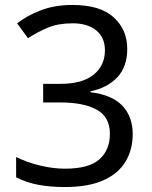

<svg xmlns="http://www.w3.org/2000/svg" viewBox="-20 -744 612 774"><path d="M493 -547Q493 -475 453 -432.5Q413 -390 345 -376V-372Q431 -362 473 -318Q515 -274 515 -203Q515 -141 486 -92.5Q457 -44 396.5 -17Q336 10 241 10Q185 10 137 1.5Q89 -7 45 -29V-111Q90 -89 142 -76.5Q194 -64 242 -64Q338 -64 380.5 -101.5Q423 -139 423 -205Q423 -272 370.5 -301.5Q318 -331 223 -331H154V-406H224Q312 -406 357.5 -443Q403 -480 403 -541Q403 -593 368 -621.5Q333 -650 273 -650Q215 -650 174 -633Q133 -616 93 -590L49 -650Q87 -680 143.5 -702Q200 -724 272 -724Q384 -724 438.5 -674Q493 -624 493 -547Z"/></svg>

Font: Noto Sans Linear A
Style: Regular
Weight: 400
Designer: Monotype Design Team
Foundry: Monotype Imaging Inc.
Version: Version 2.002; ttfautohint (v1.8.4.7-5d5b)